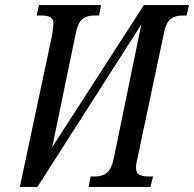

<svg xmlns="http://www.w3.org/2000/svg" viewBox="-20 -734 762 754"><path d="M185 -598Q190 -631 190 -640Q190 -660 177.5 -666.5Q165 -673 143 -673H124L133 -714H377L369 -673H348Q322 -673 304 -659Q286 -645 278 -605L185 -156L545 -714H722L713 -673H695Q668 -673 650 -659Q632 -645 624 -605L521 -118Q514 -90 514 -77Q514 -54 527 -47.5Q540 -41 564 -41H581L571 0H328L336 -41H354Q382 -41 400 -55.5Q418 -70 427 -113L535 -638L127 0H58Z"/></svg>

Font: Noto Serif Cond
Style: Italic
Weight: 400
Width: 3
Italic angle: -12°
Designer: Monotype Design Team
Foundry: Monotype Imaging Inc.
Version: Version 1.001